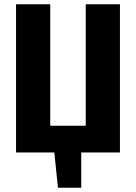

<svg xmlns="http://www.w3.org/2000/svg" viewBox="-20 -713 635 898"><path d="M541 0H360V165H251L234 0H55V-693H215V-125H381V-693H541Z"/></svg>

Font: Fira Sans Condensed
Style: Bold
Weight: 700
Width: 3
Designer: bBox Type GmbH & Carrois Corporate GbR & Edenspiekermann AG
Foundry: bBox Type GmbH & Carrois Corporate GbR & Edenspiekermann AG
Version: Version 4.301